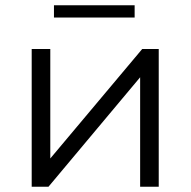

<svg xmlns="http://www.w3.org/2000/svg" viewBox="-20 -713 728 733"><path d="M101 -526H172V-108L523 -526H586V0H515V-418L165 0H101ZM186 -693H494V-646H186Z"/></svg>

Font: Montserrat-Regular
Style: Regular
Weight: 400
Version: Version 7.200